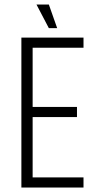

<svg xmlns="http://www.w3.org/2000/svg" viewBox="-20 -833 431 853"><path d="M142 -813H197L234 -708H197ZM75 -666H351V-621H125V-358H322V-313H125V-45H351V0H75Z"/></svg>

Font: Khand Light
Style: Regular
Weight: 300
Designer: Devanagari: Sanchit Sawaria, Jyotish Sonowal; Latin: Satya Rajpurohit
Foundry: Indian Type Foundry
Version: Version 1.101;PS 1.0;hotconv 1.0.78;makeotf.lib2.5.61930; tt